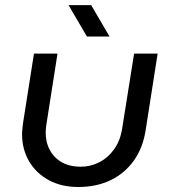

<svg xmlns="http://www.w3.org/2000/svg" viewBox="-20 -720 670 752"><path d="M597.4 -510 550.6 -211Q540.2 -141.8 504.6 -91.6Q469 -41.4 413.6 -14.5Q358.2 12.4 286.8 12.4Q219.2 12.4 169.6 -15.2Q120 -42.8 93.2 -89.5Q66.4 -136.2 66.4 -194.4Q66.4 -203.8 67.7 -215.1Q69 -226.4 70 -236.4L113 -510H205.2L161.4 -230.6Q160.4 -223 159.7 -215.5Q159 -208 159 -201Q159 -142 195.8 -104.5Q232.6 -67 296.2 -67Q334.4 -67 368.5 -84.3Q402.6 -101.6 426.9 -135.2Q451.2 -168.8 458.6 -217.4L505.2 -510ZM320.4 -577 248.4 -700H337L409 -577Z"/></svg>

Font: MuseoModerno Thin
Style: Italic
Weight: 100
Italic angle: -9°
Designer: Pablo Cosgaya, Héctor Gatti, Marcela Romero, and the Authors of The MuseoModerno Project.
Foundry: Omnibus-Type Team
Version: Version 1.003